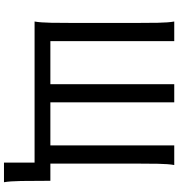

<svg xmlns="http://www.w3.org/2000/svg" viewBox="15 -768 909 980"><g transform="rotate(90 470.0 -278.5)"><path d="M910.6 156.2H810.5V0H90.3Q95.7 -29.3 96.7 -84.7Q97.7 -140.1 97.7 -212.4V-502.9Q97.7 -575.7 96.7 -629.6Q95.7 -683.6 90.3 -712.9H190.4V-80.6H410.2V-712.9H502.9V-80.6H722.7V-712.9H822.8Q817.4 -683.6 816.4 -629.6Q815.4 -575.7 815.4 -502.9V-80.6H903.3Q903.3 10.3 904.3 68.6Q905.3 127 910.6 156.2Z"/></g></svg>

Font: Andika DR AuSIL
Style: Regular
Weight: 400
Designer: Annie Olsen & Victor Gaultney
Foundry: SIL International
Version: Version 0.003